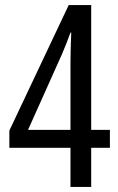

<svg xmlns="http://www.w3.org/2000/svg" viewBox="-20 -740 469 760"><path d="M415 -155H341V0H259V-155H17V-223L252 -720H341V-226H415ZM259 -498Q259 -521 260 -555.5Q261 -590 262 -611H259Q242 -564 225 -525L91 -226H259Z"/></svg>

Font: Noto Sans Georgian ExtraCondensed
Style: Regular
Weight: 400
Width: 2
Designer: Monotype Design Team, Akaki Razmadze
Foundry: Google LLC
Version: Version 2.005; ttfautohint (v1.8.4.7-5d5b)